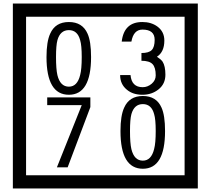

<svg xmlns="http://www.w3.org/2000/svg" viewBox="-20 -980 1195 1090"><path d="M1103 90H53V-960H1103ZM1028 15V-885H128V15ZM497 -656Q497 -442 371 -442Q244 -442 244 -656Q244 -744 265 -789Q294 -855 371 -855Q448 -855 477 -789Q497 -745 497 -656ZM444 -656Q444 -723 435 -752Q420 -809 371 -809Q322 -809 306 -752Q298 -723 298 -656Q298 -587 306 -553Q322 -488 371 -488Q419 -488 435 -554Q444 -587 444 -656ZM919 -556Q919 -504 880.5 -473Q842 -442 789 -442Q734 -442 700 -471Q662 -502 662 -554H721Q727 -485 790 -485Q818 -485 841 -504.5Q864 -524 864 -552Q864 -597 846 -616Q828 -635 783 -635V-679Q825 -679 841.5 -696Q858 -713 858 -754Q858 -812 789 -812Q738 -812 726 -744H671Q684 -855 788 -855Q839 -855 874 -829Q913 -800 913 -750Q913 -685 871 -658Q895 -642 903 -630Q919 -605 919 -556ZM493 -372 364 -30H303L444 -383H248V-427H493ZM917 -236Q917 -22 791 -22Q664 -22 664 -236Q664 -324 685 -369Q714 -435 791 -435Q868 -435 897 -369Q917 -325 917 -236ZM864 -236Q864 -303 855 -332Q840 -389 791 -389Q742 -389 726 -332Q718 -303 718 -236Q718 -167 726 -133Q742 -68 791 -68Q839 -68 855 -134Q864 -167 864 -236Z"/></svg>

Font: Unicode BMP Fallback SIL
Style: Regular
Weight: 400
Foundry: NRSI, SIL International
Version: Version 5.1 Based on Unicode 5.1